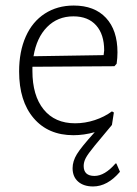

<svg xmlns="http://www.w3.org/2000/svg" viewBox="-20 -482 494 693"><path d="M413 138Q368 191 316 191Q282 191 262 173.5Q242 156 242 125Q242 100 257.5 74.5Q273 49 322 -5Q283 6 245 6Q154 6 101.5 -55.5Q49 -117 49 -224Q49 -296 73 -350Q97 -404 142 -433Q187 -462 246 -462Q321 -462 362.5 -417.5Q404 -373 404 -293Q404 -273 401 -252L393 -243L97 -241V-226Q97 -137 137.5 -87Q178 -37 251 -37Q287 -37 322 -48.5Q357 -60 384 -80L391 -76L384 -31Q347 13 322 43.5Q297 74 289.5 88.5Q282 103 282 117Q282 153 321 153Q358 153 397 108H400ZM101 -279 354 -283 356 -300Q356 -358 327 -390.5Q298 -423 245 -423Q188 -423 150 -384.5Q112 -346 101 -279Z"/></svg>

Font: Luna Sans Light
Style: Regular
Weight: 300
Designer: Juan Pablo del Peral
Foundry: Huerta Tipografica
Version: Version 2.001; ttfautohint (v1.5)